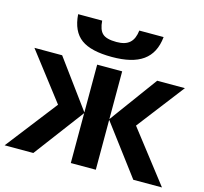

<svg xmlns="http://www.w3.org/2000/svg" viewBox="-111 -905 1094 1029"><g transform="rotate(15 436.5 -390.5)"><path d="M538.1 -780.8C530.8 -718.8 501 -689.9 435.1 -689.9C397.5 -689.9 371.6 -696.8 357.4 -710.4C342.8 -723.6 334.5 -747.1 332 -780.8H198.7C203.1 -717.8 224.1 -672.9 261.2 -646C297.9 -619.1 355 -606 432.1 -606C582 -606 660.6 -659.2 672.9 -780.8ZM172.9 -545.9H19L220.2 -284.2L0 0H159.2L367.2 -276.9V0H505.9V-276.9L713.9 0H873L652.8 -284.2L854 -545.9H700.2L505.9 -280.8V-545.9H367.2V-280.8Z"/></g></svg>

Font: Noto Reveo Sans
Style: Bold
Weight: 700
Designer: Monotype Design team
Foundry: Monotype Imaging Inc.
Version: Version 1.04